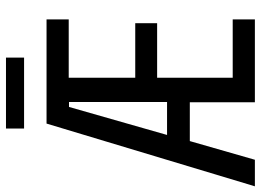

<svg xmlns="http://www.w3.org/2000/svg" viewBox="-140 -756 893 658"><g transform="rotate(-90 307.0 -426.5)"><path d="M570 0H286V-223H153L89 0H-2L213 -714H570V-638H370V-410H557V-335H370V-76H570ZM174 -301H287V-637H270ZM439 -853V-791H196V-853Z"/></g></svg>

Font: Noto Sans ExtraCondensed
Style: Regular
Weight: 400
Width: 2
Designer: Monotype Design Team
Foundry: Monotype Imaging Inc.
Version: Version 2.013; ttfautohint (v1.8.4.7-5d5b)